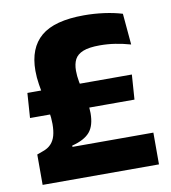

<svg xmlns="http://www.w3.org/2000/svg" viewBox="-76 -719 698 784"><g transform="rotate(-10 273.5 -326.5)"><path d="M34.5 -277.8 41.7 -380.6H474.9L467.6 -277.8ZM184.7 -131.7H520.2V0H37.8V-126L62.2 -134.9Q83.4 -142 96.3 -155.6Q109.2 -169.1 115 -189.6Q120.7 -210.1 120.7 -238.1Q120.7 -263.3 116 -291.1Q111.3 -319 105.1 -348.3Q99 -377.5 94.3 -406.8Q89.6 -436.1 89.6 -463.8Q89.6 -558.1 145.5 -605.4Q201.5 -652.7 324 -652.7Q365.9 -652.7 407.3 -647.1Q448.6 -641.4 481.9 -631.2L493.4 -501.8Q461.5 -510.9 430.3 -515.7Q399.1 -520.6 366 -520.6Q321.7 -520.6 297 -510.8Q272.3 -500.9 262.5 -482.1Q252.8 -463.2 252.8 -435.3Q252.8 -413.3 257.1 -390.1Q261.4 -366.9 267.1 -343.7Q272.8 -320.5 277.1 -298.1Q281.4 -275.8 281.4 -254.9Q281.4 -203 258.8 -176.5Q236.2 -150 184.7 -137Z"/></g></svg>

Font: Anek Tamil Medium
Style: Regular
Weight: 500
Designer: Aadarsh Rajan (Tamil), Yesha Goshar (Latin)
Foundry: Ek Type
Version: Version 1.003